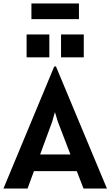

<svg xmlns="http://www.w3.org/2000/svg" viewBox="-37 -1095 641 1115"><path d="M-17 0 278 -709H288L584 0H448L409 -101H160L123 0ZM266 -388 196 -198H372L299 -388L282 -444ZM317.5 -762V-895H449.5V-762ZM117.5 -762V-895H249.5V-762ZM145.5 -984V-1075H421.5V-984Z"/></svg>

Font: Alatsi
Style: Regular
Weight: 400
Designer: Spyros Zevelakis, Eben Sorkin
Foundry: www.sorkintype.com
Version: Version 1.008; ttfautohint (v1.8.4.7-5d5b)